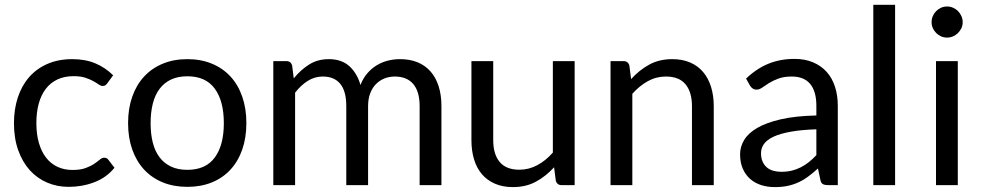

<svg xmlns="http://www.w3.org/2000/svg" viewBox="-20 -756 4015 784"><path d="M418.5 -416.5Q414.5 -411 410.5 -408Q406.5 -405 399 -405Q391.5 -405 382.8 -411.2Q374 -417.5 360.5 -425Q347 -432.5 327.8 -438.8Q308.5 -445 280.5 -445Q243.5 -445 215 -431.8Q186.5 -418.5 167.2 -393.5Q148 -368.5 138.2 -333Q128.5 -297.5 128.5 -253.5Q128.5 -207.5 139 -171.8Q149.5 -136 168.5 -111.8Q187.5 -87.5 214.8 -74.8Q242 -62 276 -62Q308.5 -62 329.5 -69.8Q350.5 -77.5 364.5 -87Q378.5 -96.5 387.5 -104.2Q396.5 -112 405.5 -112Q417 -112 422.5 -103.5L447.5 -71Q414.5 -30.5 365 -11.8Q315.5 7 260.5 7Q213 7 172.2 -10.5Q131.5 -28 101.5 -61.2Q71.5 -94.5 54.2 -143Q37 -191.5 37 -253.5Q37 -310 52.8 -358Q68.5 -406 98.8 -440.8Q129 -475.5 173.5 -495Q218 -514.5 275.5 -514.5Q328.5 -514.5 369.5 -497.2Q410.5 -480 442 -448.5Z M745 -514.5Q800.5 -514.5 845.2 -496Q890 -477.5 921.2 -443.5Q952.5 -409.5 969.2 -361.2Q986 -313 986 -253.5Q986 -193.5 969.2 -145.5Q952.5 -97.5 921.2 -63.5Q890 -29.5 845.2 -11.2Q800.5 7 745 7Q689.5 7 644.8 -11.2Q600 -29.5 568.5 -63.5Q537 -97.5 520 -145.5Q503 -193.5 503 -253.5Q503 -313 520 -361.2Q537 -409.5 568.5 -443.5Q600 -477.5 644.8 -496Q689.5 -514.5 745 -514.5ZM745 -62.5Q820 -62.5 857 -112.8Q894 -163 894 -253Q894 -343.5 857 -394Q820 -444.5 745 -444.5Q707 -444.5 679 -431.5Q651 -418.5 632.2 -394Q613.5 -369.5 604.2 -333.8Q595 -298 595 -253Q595 -208 604.2 -172.5Q613.5 -137 632.2 -112.8Q651 -88.5 679 -75.5Q707 -62.5 745 -62.5Z M1096 0V-506.5H1149Q1168 -506.5 1173 -488L1179.5 -436Q1207.5 -470.5 1242.2 -492.5Q1277 -514.5 1323 -514.5Q1374.5 -514.5 1406.2 -486Q1438 -457.5 1452 -409Q1462.5 -436.5 1479.8 -456.5Q1497 -476.5 1518.5 -489.5Q1540 -502.5 1564.2 -508.5Q1588.5 -514.5 1613.5 -514.5Q1653.5 -514.5 1684.8 -501.8Q1716 -489 1737.8 -464.5Q1759.5 -440 1771 -404.2Q1782.5 -368.5 1782.5 -322.5V0H1693.5V-322.5Q1693.5 -382 1667.5 -412.8Q1641.5 -443.5 1592 -443.5Q1570 -443.5 1550.2 -435.8Q1530.5 -428 1515.5 -413Q1500.5 -398 1491.8 -375.2Q1483 -352.5 1483 -322.5V0H1394V-322.5Q1394 -383.5 1369.5 -413.5Q1345 -443.5 1298 -443.5Q1265 -443.5 1236.8 -425.8Q1208.5 -408 1185 -377.5V0Z M1994 -506.5V-183.5Q1994 -126 2020.5 -94.5Q2047 -63 2100.5 -63Q2139.5 -63 2174 -81.5Q2208.5 -100 2237.5 -133V-506.5H2326.5V0H2273.5Q2254.5 0 2249.5 -18.5L2242.5 -73Q2209.5 -36.5 2168.5 -14.2Q2127.5 8 2074.5 8Q2033 8 2001.2 -5.8Q1969.5 -19.5 1948 -44.5Q1926.5 -69.5 1915.8 -105Q1905 -140.5 1905 -183.5V-506.5Z M2473 0V-506.5H2526Q2545 -506.5 2550 -488L2557 -433Q2590 -469.5 2630.8 -492Q2671.5 -514.5 2725 -514.5Q2766.5 -514.5 2798.2 -500.8Q2830 -487 2851.2 -461.8Q2872.5 -436.5 2883.5 -401Q2894.5 -365.5 2894.5 -322.5V0H2805.5V-322.5Q2805.5 -380 2779.2 -411.8Q2753 -443.5 2699 -443.5Q2659.5 -443.5 2625.2 -424.5Q2591 -405.5 2562 -373V0Z M3401 0H3361.5Q3348.5 0 3340.5 -4Q3332.5 -8 3330 -21L3320 -68Q3300 -50 3281 -35.8Q3262 -21.5 3241 -11.8Q3220 -2 3196.2 3Q3172.5 8 3143.5 8Q3114 8 3088.2 -0.2Q3062.5 -8.5 3043.5 -25Q3024.5 -41.5 3013.2 -66.8Q3002 -92 3002 -126.5Q3002 -156.5 3018.5 -184.2Q3035 -212 3071.8 -233.5Q3108.5 -255 3168 -268.8Q3227.5 -282.5 3313.5 -284.5V-324Q3313.5 -383 3288.2 -413.2Q3263 -443.5 3213.5 -443.5Q3181 -443.5 3158.8 -435.2Q3136.5 -427 3120.2 -416.8Q3104 -406.5 3092.2 -398.2Q3080.5 -390 3069 -390Q3060 -390 3053.2 -394.8Q3046.5 -399.5 3042.5 -406.5L3026.5 -435Q3068.5 -475.5 3117 -495.5Q3165.5 -515.5 3224.5 -515.5Q3267 -515.5 3300 -501.5Q3333 -487.5 3355.5 -462.5Q3378 -437.5 3389.5 -402Q3401 -366.5 3401 -324ZM3170 -54.5Q3193.5 -54.5 3213 -59.2Q3232.5 -64 3249.8 -72.8Q3267 -81.5 3282.8 -94Q3298.5 -106.5 3313.5 -122.5V-228Q3252 -226 3209 -218.2Q3166 -210.5 3139 -198Q3112 -185.5 3099.8 -168.5Q3087.5 -151.5 3087.5 -130.5Q3087.5 -110.5 3094 -96Q3100.5 -81.5 3111.5 -72.2Q3122.5 -63 3137.5 -58.8Q3152.5 -54.5 3170 -54.5Z M3635 -736.5V0H3546V-736.5Z M3891 -506.5V0H3802V-506.5ZM3911 -665.5Q3911 -652.5 3905.8 -641.2Q3900.5 -630 3891.8 -621.2Q3883 -612.5 3871.5 -607.5Q3860 -602.5 3847 -602.5Q3834 -602.5 3822.8 -607.5Q3811.5 -612.5 3802.8 -621.2Q3794 -630 3789 -641.2Q3784 -652.5 3784 -665.5Q3784 -678.5 3789 -690.2Q3794 -702 3802.8 -710.8Q3811.5 -719.5 3822.8 -724.5Q3834 -729.5 3847 -729.5Q3860 -729.5 3871.5 -724.5Q3883 -719.5 3891.8 -710.8Q3900.5 -702 3905.8 -690.2Q3911 -678.5 3911 -665.5Z"/></svg>

Font: Lato TR
Style: Regular
Weight: 400
Designer: Lukasz Dziedzic
Foundry: tyPoland Lukasz Dziedzic
Version: Version 1.104 2013